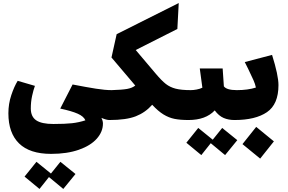

<svg xmlns="http://www.w3.org/2000/svg" viewBox="-20 -787 1891 1259"><path d="M697 0Q678 0 645 -14Q655 6 655 23Q655 77 614.5 122.5Q574 168 497 195Q420 222 315 222Q175 222 105 153.5Q35 85 35 -44Q35 -106 54 -163Q73 -220 96 -257L209 -224Q199 -197 190.5 -158Q182 -119 182 -76Q182 -22 217.5 2Q253 26 330 26Q407 26 452 21Q497 16 540 2Q529 -24 489.5 -41.5Q450 -59 375 -75L456 -233Q549 -215 609 -205.5Q669 -196 712 -196L717 -81ZM395 452 301 374 239 452 141 371 219 274 314 351 376 274 475 354Z M1236 -85 1216 0Q1162 0 1124.5 -7.5Q1087 -15 1052 -36.5Q1017 -58 978 -100Q933 -49 870.5 -24.5Q808 0 697 0L677 -81L712 -196Q781 -198 814 -204Q847 -210 867 -226L711 -410L745 -563L1152 -767L1143 -597L870 -459L1002 -303Q1040 -258 1067.5 -236.5Q1095 -215 1132 -205.5Q1169 -196 1231 -196Z M1538 -82 1518 0Q1478 0 1446.5 -13.5Q1415 -27 1388 -63Q1329 0 1216 0L1196 -81L1231 -196Q1248 -196 1269.5 -200Q1291 -204 1307 -212L1290 -338H1440L1448 -221Q1466 -196 1533 -196ZM1456 230 1362 152 1300 230 1202 149 1280 52 1375 129 1437 52 1536 132Z M1498 -85 1533 -196Q1606 -196 1658 -213Q1653 -237 1642 -261.5Q1631 -286 1607 -336L1585 -380L1764 -427Q1806 -293 1806 -229Q1806 -103 1730.5 -51.5Q1655 0 1518 0ZM1570 158 1660 45 1776 140 1686 253Z"/></svg>

Font: FiraGO Heavy
Style: Italic
Weight: 900
Italic angle: -8°
Designer: bBox Type GmbH
Foundry: bBox Type GmbH
Version: Version 1.001